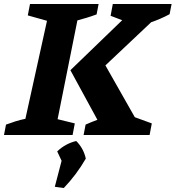

<svg xmlns="http://www.w3.org/2000/svg" viewBox="-48 -675 878 960"><path d="M-28 0 -18 -52Q6 -61 30 -68.5Q54 -76 79 -81L187 -571L91 -598L102 -655H445L435 -603Q408 -593 384.5 -586Q361 -579 339 -573L240 -79L326 -58L315 0ZM370 0 380 -52Q409 -65 439 -76L304 -324L563 -574L505 -596L516 -655H810L800 -604Q753 -579 708 -564L479 -348L626 -89L711 -58L700 0ZM226 259 260 129 238 82Q279 43 333 30Q370 67 381 118Q335 198 271 265Z"/></svg>

Font: Piazzolla SC
Style: Bold Italic
Weight: 700
Italic angle: -11.3°
Designer: Juan Pablo del Peral
Foundry: Huerta Tipografica
Version: Version 1.330